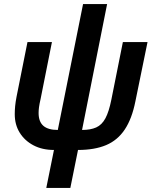

<svg xmlns="http://www.w3.org/2000/svg" viewBox="-20 -730 763 950"><path d="M328 200H209L247 12Q189 12 145.5 -11Q102 -34 77.5 -73.5Q53 -113 53 -165Q53 -185 55 -205.5Q57 -226 62 -252L116 -522H237L181 -241Q175 -215 173 -199.5Q171 -184 171 -171Q171 -128 194.5 -107.5Q218 -87 266 -87L391 -710H510L386 -87Q428 -87 456 -99.5Q484 -112 501.5 -144.5Q519 -177 531 -237L588 -522H710L650 -229Q633 -143 597.5 -89.5Q562 -36 505 -12Q448 12 366 12Z"/></svg>

Font: IBM Plex Sans SemiBold
Style: Italic
Weight: 600
Italic angle: -11.31°
Designer: Mike Abbink, Paul van der Laan, Pieter van Rosmalen
Foundry: Bold Monday
Version: Version 3.201